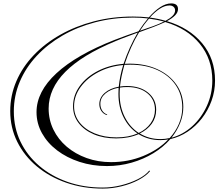

<svg xmlns="http://www.w3.org/2000/svg" viewBox="-20 -787 1290 1125"><path d="M859 216Q836 244 791.5 267.5Q747 291 692 304.5Q637 318 582 318Q467 318 368 283.5Q269 249 195.5 187.5Q122 126 81 43.5Q40 -39 40 -136Q40 -228 76 -311.5Q112 -395 178 -464Q244 -533 333.5 -583.5Q423 -634 531 -662Q639 -690 759 -690Q807 -690 852 -685Q885 -723 918.5 -745Q952 -767 983 -767Q1023 -767 1023 -734Q1023 -714 1005.5 -696.5Q988 -679 958 -663Q1089 -624 1164.5 -533.5Q1240 -443 1240 -315Q1240 -253 1219.5 -196.5Q1199 -140 1163 -93.5Q1127 -47 1079.5 -15.5Q1032 16 978 28Q937 75 879 110.5Q821 146 751.5 166Q682 186 607 186Q521 186 446 161.5Q371 137 314.5 94Q258 51 226 -6.5Q194 -64 194 -130Q194 -250 311 -358Q428 -466 651 -553Q688 -567 723.5 -580Q759 -593 792 -604Q819 -646 847 -679Q805 -684 760 -684Q643 -684 538 -656.5Q433 -629 346 -578.5Q259 -528 195 -459.5Q131 -391 96 -308.5Q61 -226 61 -134Q61 -38 100 43Q139 124 209.5 184.5Q280 245 375 278.5Q470 312 582 312Q636 312 690 298.5Q744 285 788.5 262.5Q833 240 855 212ZM973 -755Q946 -755 916.5 -736Q887 -717 858 -684Q906 -678 950 -665Q976 -679 991 -694Q1006 -709 1006 -726Q1006 -739 997 -747Q988 -755 973 -755ZM853 -678Q826 -647 800 -607Q842 -621 878 -634Q914 -647 941 -661Q899 -672 853 -678ZM1054 -160Q1054 -112 1035.5 -66Q1017 -20 985 20Q1052 2 1106 -47Q1160 -96 1192 -166Q1224 -236 1224 -315Q1224 -441 1150.5 -530.5Q1077 -620 948 -658Q918 -644 879 -629Q840 -614 795 -598Q770 -557 748.5 -509.5Q727 -462 711 -413Q725 -414 739 -414Q831 -414 902 -381.5Q973 -349 1013.5 -291.5Q1054 -234 1054 -160ZM657 -546Q265 -384 265 -151Q265 -85 293 -27.5Q321 30 371 72.5Q421 115 487.5 139Q554 163 631 163Q732 163 820.5 126.5Q909 90 966 30Q943 34 920 34Q849 34 792 -1Q735 24 661 24Q587 24 530 0Q473 -24 440.5 -66.5Q408 -109 408 -164Q408 -229 447.5 -283Q487 -337 554 -371.5Q621 -406 704 -413Q720 -461 741 -507.5Q762 -554 787 -596Q756 -584 723 -572Q690 -560 657 -546ZM895 -144Q895 -98 869.5 -62.5Q844 -27 799 -5Q853 28 920 28Q947 28 974 22Q1009 -16 1028.5 -62Q1048 -108 1048 -157Q1048 -232 1009.5 -288.5Q971 -345 902.5 -376.5Q834 -408 743 -408Q726 -408 709 -407Q700 -375 693 -343Q686 -311 683 -280Q702 -283 723 -283Q800 -283 847.5 -244.5Q895 -206 895 -144ZM414 -164Q414 -111 446 -70Q478 -29 534.5 -5.5Q591 18 663 18Q733 18 786 -5Q734 -40 704 -100Q674 -160 674 -237Q674 -254 675 -273Q627 -264 597.5 -239Q568 -214 568 -179Q568 -156 579 -139Q590 -122 609 -116L605 -113Q586 -119 574 -136.5Q562 -154 562 -177Q562 -215 593.5 -242.5Q625 -270 676 -279Q679 -310 685.5 -342Q692 -374 702 -406Q622 -399 556.5 -364.5Q491 -330 452.5 -277.5Q414 -225 414 -164ZM681 -237Q681 -161 711 -101.5Q741 -42 793 -8Q837 -29 862.5 -64.5Q888 -100 888 -144Q888 -204 843.5 -240.5Q799 -277 725 -277Q703 -277 683 -274Q681 -255 681 -237Z"/></svg>

Font: Ballet 72pt
Style: Regular
Weight: 400
Designer: Maximiliano R. Sproviero
Foundry: Omnibus-Type
Version: Version 1.100; ttfautohint (v1.8.3)